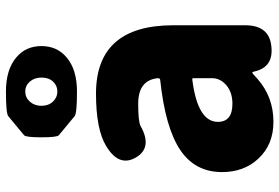

<svg xmlns="http://www.w3.org/2000/svg" viewBox="-167 -759 940 646"><g transform="rotate(-90 303.0 -436.0)"><path d="M216 14Q139 14 92 -37Q47 -85 47 -159Q47 -250 122 -300Q197 -350 357 -367Q363 -368 363 -374Q357 -441 277 -441Q217 -441 202 -433Q129 -392 96 -449Q63 -506 135 -549Q191 -583 311 -583Q541 -583 541 -323V-81Q541 0 470 7Q399 15 385 -52Q384 -57 381.5 -57Q379 -57 361 -40Q300 14 216 14ZM277 -124Q321 -124 346 -151Q363 -169 363 -193V-255Q363 -260 358 -259Q216 -241 216 -173Q216 -124 277 -124ZM235 -655Q203 -682 171 -708Q164 -714 164 -766.5Q164 -819 171 -825Q203 -851 235 -878Q244 -886 318 -886Q392 -886 433 -851Q471 -819 471 -766.5Q471 -714 433 -682Q392 -647 318 -647Q244 -647 235 -655ZM284 -728Q298 -713 318 -713Q338 -713 351.5 -727.5Q365 -742 365 -766Q365 -790 351.5 -805.5Q338 -821 318 -821Q298 -821 284 -805.5Q270 -790 270 -766.5Q270 -743 284 -728Z"/></g></svg>

Font: Resource Han Rounded TW Heavy
Style: Regular
Weight: 900
Designer: Cyano Hao (round all glyphs); Ryoko NISHIZUKA 西塚涼子 (kana, bopomofo & ideographs); Paul D. Hunt (Latin, Greek & Cyrillic)
Foundry: Cyano Hao
Version: 0.990